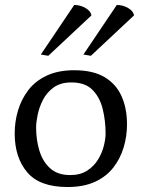

<svg xmlns="http://www.w3.org/2000/svg" viewBox="-20 -742 569 771"><path d="M490 -243Q490 -195 476.5 -150Q463 -105 435 -69Q407 -33 361.5 -12Q316 9 251 9Q139 9 89 -50.5Q39 -110 39 -206Q39 -254 52.5 -299Q66 -344 94 -380.5Q122 -417 168 -438.5Q214 -460 278 -460Q353 -460 399.5 -432.5Q446 -405 468 -356Q490 -307 490 -243ZM404 -206Q404 -257 392.5 -304Q381 -351 351.5 -381Q322 -411 267 -411Q223 -411 195 -390.5Q167 -370 152 -340Q137 -310 131 -280Q125 -250 125 -230Q125 -181 138 -137.5Q151 -94 181 -66.5Q211 -39 262 -39Q302 -39 329.5 -56.5Q357 -74 373.5 -101Q390 -128 397 -156.5Q404 -185 404 -206ZM518 -680 345 -518 315 -523 449 -722Q474 -722 495 -709.5Q516 -697 518 -680ZM347 -680 174 -518 144 -523 278 -722Q303 -722 324 -709.5Q345 -697 347 -680Z"/></svg>

Font: Average
Style: Regular
Weight: 400
Designer: Eduardo Tunni
Foundry: Eduardo Rodriguez Tunni
Version: Version 1.003; ttfautohint (v1.8.4.7-5d5b)